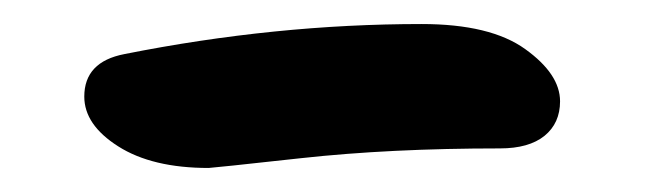

<svg xmlns="http://www.w3.org/2000/svg" viewBox="-20 -350 535 159"><path d="M152.8 -210.9Q106 -210.9 77.9 -228.8Q49.8 -246.6 49.8 -270Q49.8 -298.8 83 -305.2Q208 -330.1 329.1 -330.1Q386.2 -330.1 415 -309.3Q443.8 -288.6 443.8 -266.1Q443.8 -248 430.9 -237.5Q418 -227.1 394 -227.1Q303.2 -227.1 229.2 -219Q155.3 -210.9 152.8 -210.9Z"/></svg>

Font: Shantell Sans Bouncy
Style: Regular
Weight: 500
Designer: Stephen Nixon, Anya Danilova, Shantell Martin
Foundry: Arrow Type
Version: Version 1.006;[9816181b4]